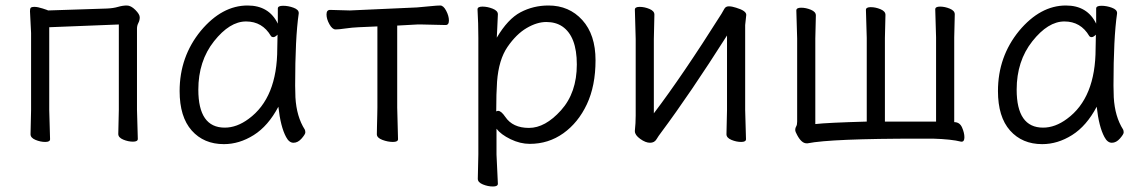

<svg xmlns="http://www.w3.org/2000/svg" viewBox="-20 -506 4167 698"><path d="M410 -19 412 -107V-417L159 -407V-106L162 0Q162 10 144.5 10Q127 10 109 2.5Q91 -5 91 -18L93 -106V-386L89 -465Q89 -473 91 -477Q94 -481 105.5 -481Q117 -481 135.5 -475Q154 -469 155 -468L369 -475Q392 -476 409 -481Q426 -486 441 -486Q456 -486 472 -470Q488 -454 488 -443Q488 -432 483 -422.5Q478 -413 478 -402V-107L481 -1Q481 9 463.5 9Q446 9 428 1.5Q410 -6 410 -19Z M701 -180Q701 -42 797 -42Q841 -42 884 -74Q988 -150 988 -330Q988 -355 989 -380Q980 -371 974 -371Q968 -371 965 -375Q934 -428 874.5 -428Q815 -428 758 -356Q701 -284 701 -180ZM1066 -457Q1053 -368 1053 -195Q1053 -179 1054 -152Q1058 -82 1088 -35Q1090 -31 1090 -24.5Q1090 -18 1076.5 -2.5Q1063 13 1047 13Q1031 13 1020 -8Q1000 -45 992 -118Q955 -48 902.5 -15Q850 18 794 18Q721 18 677 -31.5Q633 -81 633 -175Q633 -300 710 -394Q787 -486 880 -486Q958 -486 990 -420V-475Q990 -485 1009 -485Q1028 -485 1047 -478Q1066 -471 1066 -459Z M1424 -115 1427 0Q1427 10 1408.5 10Q1390 10 1370 2.5Q1350 -5 1350 -18Q1350 -26 1350.5 -46.5Q1351 -67 1351.5 -87.5Q1352 -108 1352 -115V-410L1284 -407Q1260 -406 1236 -402.5Q1212 -399 1200 -399Q1188 -399 1177.5 -418Q1167 -437 1167 -453.5Q1167 -470 1180 -470L1252 -468L1496 -479Q1521 -481 1545 -483.5Q1569 -486 1580.5 -486Q1592 -486 1602 -467Q1612 -448 1612 -431.5Q1612 -415 1600 -415L1514 -417H1497L1424 -413Z M1784 -101Q1788 -103 1791 -103Q1802 -103 1817 -81Q1844 -41 1903 -41Q1962 -41 2019.5 -105Q2077 -169 2077 -271.5Q2077 -374 2024 -410Q2000 -426 1966 -426Q1932 -426 1894.5 -404Q1857 -382 1825 -335.5Q1793 -289 1787 -209Q1784 -167 1784 -101ZM1717 144 1719 55V-368Q1719 -421 1716 -472Q1716 -482 1734 -482Q1752 -482 1771 -474.5Q1790 -467 1790 -454Q1790 -448 1789 -432Q1788 -416 1787.5 -398.5Q1787 -381 1786 -369Q1826 -437 1872.5 -461.5Q1919 -486 1974 -486Q2049 -486 2097 -433Q2145 -380 2145 -287Q2145 -194 2113.5 -127Q2082 -60 2028 -21.5Q1974 17 1906 17Q1871 17 1836 0Q1801 -17 1785 -38V56L1790 162Q1790 172 1772 172Q1754 172 1735.5 164.5Q1717 157 1717 144Z M2621 -18 2623 -106V-377Q2489 -166 2384 -25Q2374 -12 2366.5 0.5Q2359 13 2343 13Q2327 13 2307.5 -1Q2288 -15 2288 -29V-31Q2291 -58 2291 -86V-364L2288 -471Q2288 -481 2305.5 -481Q2323 -481 2341 -473.5Q2359 -466 2359 -453L2357 -364V-94Q2461 -231 2603 -456Q2608 -464 2613 -473.5Q2618 -483 2629.5 -483Q2641 -483 2656 -478Q2693 -467 2693 -452L2689 -415V-106L2692 0Q2692 10 2674.5 10Q2657 10 2639 2.5Q2621 -5 2621 -18Z M3451 -454 3449 -370V-62Q3469 -62 3477.5 -42.5Q3486 -23 3486 -7Q3486 9 3476 9H3474Q3439 0 3371 -2H3322Q3001 -2 2916 15H2912Q2894 15 2878 -15Q2871 -27 2871 -34Q2871 -41 2874.5 -46.5Q2878 -52 2878 -64V-366L2875 -468Q2875 -478 2892.5 -478Q2910 -478 2928 -470.5Q2946 -463 2946 -450L2944 -366V-55Q2987 -60 3131 -64V-368L3128 -470Q3128 -480 3145.5 -480Q3163 -480 3181 -472.5Q3199 -465 3199 -452L3197 -368V-64H3383V-370L3380 -472Q3380 -482 3397.5 -482Q3415 -482 3433 -474.5Q3451 -467 3451 -454Z M3676 -180Q3676 -42 3772 -42Q3816 -42 3859 -74Q3963 -150 3963 -330Q3963 -355 3964 -380Q3955 -371 3949 -371Q3943 -371 3940 -375Q3909 -428 3849.5 -428Q3790 -428 3733 -356Q3676 -284 3676 -180ZM4041 -457Q4028 -368 4028 -195Q4028 -179 4029 -152Q4033 -82 4063 -35Q4065 -31 4065 -24.5Q4065 -18 4051.5 -2.5Q4038 13 4022 13Q4006 13 3995 -8Q3975 -45 3967 -118Q3930 -48 3877.5 -15Q3825 18 3769 18Q3696 18 3652 -31.5Q3608 -81 3608 -175Q3608 -300 3685 -394Q3762 -486 3855 -486Q3933 -486 3965 -420V-475Q3965 -485 3984 -485Q4003 -485 4022 -478Q4041 -471 4041 -459Z"/></svg>

Font: LXGW WenKai Lite
Style: Regular
Weight: 400
Designer: LXGW / Fontworks Inc.
Foundry: LXGW / Fontworks Inc.
Version: Version 1.511; March 25, 2025